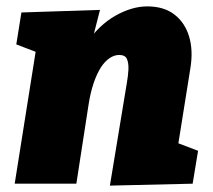

<svg xmlns="http://www.w3.org/2000/svg" viewBox="-20 -575 667 601"><path d="M324 6 377 -315Q381 -337 382 -357Q383 -377 377.5 -390Q372 -403 353 -403Q338 -403 323 -393Q308 -383 295.5 -363.5Q283 -344 273 -314.5Q263 -285 257 -246L219 0H26L106 -504L175 -381L31 -436L47 -536L293 -544L256 -399L194 -288Q209 -379 249.5 -438Q290 -497 341.5 -526Q393 -555 441 -555Q493 -555 526 -529.5Q559 -504 572 -460.5Q585 -417 576 -362L534 -99L450 -160L600 -103L583 0Z"/></svg>

Font: Bitter Thin Black
Style: Italic
Weight: 900
Italic angle: -9°
Version: Version 3.020